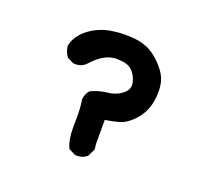

<svg xmlns="http://www.w3.org/2000/svg" viewBox="-82 -515 664 614"><g transform="rotate(20 250.0 -207.5)"><path d="M191.9 -80.6 192.4 -117.2Q192.4 -150.9 188 -174.8Q189.9 -192.9 201.7 -206.5Q229 -219.2 256.8 -222.2Q288.1 -225.1 309.6 -244.1Q322.8 -255.4 322.8 -270.5Q322.8 -280.8 317.4 -293.9Q311 -309.6 298.8 -320.3Q283.2 -333.5 250.5 -333.5Q246.6 -333.5 242.7 -333.5Q203.6 -331.5 162.1 -284.2Q153.8 -277.3 145.5 -274.9Q137.2 -272.5 131.6 -272.5Q126 -272.5 121.6 -272.9L100.1 -283.7Q88.4 -299.8 86.4 -319.3Q92.8 -353.5 125.5 -379.4Q157.7 -404.3 199.2 -411.6Q223.1 -415.5 244.6 -415.5Q266.1 -415.5 279.8 -414.1Q293.5 -412.6 302 -410.4Q310.5 -408.2 318.8 -405Q327.1 -401.9 335 -397.5Q358.4 -384.3 380.4 -358.9Q400.4 -335.9 405.8 -314Q409.7 -297.9 409.7 -281Q409.7 -264.2 406.7 -247.1Q399.9 -205.6 369.1 -174.8Q348.1 -153.3 325.7 -147Q303.2 -140.6 278.8 -137.2V-56.2L280.8 -37.1L268.1 -11.2Q253.9 1 234.4 1Q231.4 1 227.1 0.5L205.1 -10.7L204.1 -12.2Q191.9 -37.1 191.9 -80.6Z"/></g></svg>

Font: Bakudai
Style: Medium
Weight: 500
Version: Version 1.48